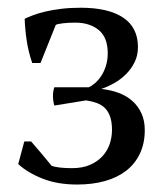

<svg xmlns="http://www.w3.org/2000/svg" viewBox="-20 -478 435 509"><path d="M170.9 -32.2Q198.7 -32.2 218.8 -41Q238.8 -49.8 251.7 -64Q264.6 -78.1 270.8 -96.2Q276.9 -114.3 276.9 -133.3Q276.9 -154.3 272 -168.5Q267.1 -182.6 258.3 -191.4Q249.5 -200.2 236.8 -204.8Q224.1 -209.5 208.5 -211.9L124 -198.2Q120.6 -210 120.4 -222.4Q120.1 -234.9 124 -246.6H215.3Q223.1 -250 231.9 -257.6Q240.7 -265.1 248.3 -276.6Q255.9 -288.1 260.7 -303.2Q265.6 -318.4 265.6 -336.9Q265.6 -378.9 241.7 -398.4Q217.8 -418 179.7 -418Q161.6 -418 147.2 -416.3Q132.8 -414.6 127.9 -412.1L87.4 -311H65.4Q55.2 -340.8 50.8 -370.4Q46.4 -399.9 45.4 -428.2Q54.2 -432.6 67.9 -437.7Q81.5 -442.9 100.1 -447.3Q118.7 -451.7 142.1 -454.6Q165.5 -457.5 194.3 -457.5Q267.1 -457.5 306.4 -431.4Q345.7 -405.3 345.7 -353Q345.7 -331.1 336.9 -313.2Q328.1 -295.4 314.2 -281.5Q300.3 -267.6 283 -257.8Q265.6 -248 248.5 -242.2Q272.9 -239.7 294.2 -231.9Q315.4 -224.1 330.8 -210.4Q346.2 -196.8 355 -177.5Q363.8 -158.2 363.8 -133.3Q363.8 -97.7 350.8 -70.6Q337.9 -43.5 314.5 -25.4Q291 -7.3 258.1 2Q225.1 11.2 184.6 11.2Q132.8 11.2 93.5 -4.2Q54.2 -19.5 28.3 -43L44.4 -103H62.5Q73.7 -90.3 88.4 -72.8Q103 -55.2 117.2 -38.1Q126 -35.2 139.9 -33.7Q153.8 -32.2 170.9 -32.2Z"/></svg>

Font: PT Astra Serif
Style: Regular
Weight: 400
Designer: A.Korolkova, I. Chaeva
Foundry: ParaType Ltd
Version: Version 1.002